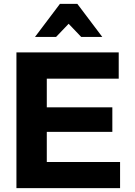

<svg xmlns="http://www.w3.org/2000/svg" viewBox="-20 -973 696 993"><path d="M222 -291H561V-418H222V-566H594V-702H65V0H601V-135H222ZM380 -953H290L161 -782H270L335 -850L400 -782H509Z"/></svg>

Font: Geom
Style: Bold
Weight: 700
Version: Version 1.102